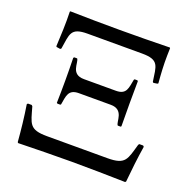

<svg xmlns="http://www.w3.org/2000/svg" viewBox="-123 -812 939 939"><g transform="rotate(20 346.0 -342.5)"><path d="M612 -505C608 -553 605 -600 606 -647L607 -686L605 -689C433 -685 260 -685 87 -689L85 -686C87 -626 84 -565 81 -505L84 -502L103 -499L108 -503C121 -582 115 -615 204 -615H487C578 -615 572 -581 584 -503L588 -499L608 -502ZM197 -484H182L178 -480C180 -402 180 -325 178 -246L182 -243H197L200 -246C208 -291 208 -327 263 -327H429C500 -327 482 -257 496 -243H511L514 -246C513 -325 513 -402 514 -480L511 -484H496L493 -480C484 -436 485 -400 429 -400H263C192 -400 211 -466 197 -484ZM651 -189 646 -194H626L622 -189C598 -107 598 -76 503 -76H189C94 -76 95 -106 71 -189L66 -194H46L42 -189C52 -127 59 -63 64 0L67 4C161 2 254 0 346 0C439 0 532 2 624 4L628 0C634 -63 641 -127 651 -189Z"/></g></svg>

Font: Asana Math
Style: Regular
Weight: 400
Version: Version 000.958